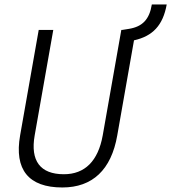

<svg xmlns="http://www.w3.org/2000/svg" viewBox="-20 -827 764 857"><path d="M258.3 9.8C392.6 9.8 476.6 -68.8 503.4 -222.7L578.1 -647C661.6 -665.5 707.5 -713.9 724.1 -807.1H657.7C647 -740.2 615.7 -708 555.7 -698.2L525.4 -693.4H521.5L438.5 -222.7C418 -108.4 358.9 -49.3 265.1 -49.3C159.7 -49.3 114.7 -108.9 134.8 -222.7L217.8 -693.4H152.8L69.8 -222.7C43 -69.8 107.4 9.8 258.3 9.8Z"/></svg>

Font: Cascadia Mono NF Light
Style: Italic
Weight: 300
Italic angle: -10°
Monospace: yes
Designer: Aaron Bell
Foundry: Saja Typeworks
Version: Version 2404.023